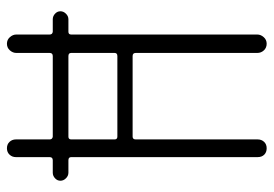

<svg xmlns="http://www.w3.org/2000/svg" viewBox="-135 -635 770 540"><g transform="rotate(-90 250.0 -365.0)"><path d="M362.3 -557.6H135.7Q127.9 -557.6 127.9 -549.8V-427.7Q127.9 -419.9 135.7 -419.9H362.3Q371.1 -419.9 371.1 -427.7V-549.8Q371.1 -557.6 362.3 -557.6ZM34.2 -557.6Q25.4 -557.6 18.6 -564.5Q11.7 -571.3 11.7 -580.1Q11.7 -588.9 18.6 -595.2Q25.4 -601.6 34.2 -601.6H69.3Q78.1 -601.6 78.1 -610.4V-705.1Q78.1 -715.8 85 -723.1Q91.8 -730.5 103 -730.5Q114.3 -730.5 121.1 -723.1Q127.9 -715.8 127.9 -705.1V-610.4Q127.9 -602.5 135.7 -601.6H362.3Q371.1 -601.6 371.1 -610.4V-704.1Q371.1 -713.9 378.4 -722.2Q385.7 -730.5 397 -730.5Q408.2 -730.5 415.5 -722.2Q422.9 -713.9 422.9 -704.1V-610.4Q422.9 -602.5 430.7 -601.6H465.8Q474.6 -601.6 481.4 -595.2Q488.3 -588.9 488.3 -580.1Q488.3 -571.3 481.4 -564.5Q474.6 -557.6 465.8 -557.6H430.7Q422.9 -557.6 422.9 -549.8V-26.4Q422.9 -16.6 415.5 -8.3Q408.2 0 397 0Q385.7 0 378.4 -7.8Q371.1 -15.6 371.1 -26.4V-368.2Q371.1 -377 362.3 -377H135.7Q127.9 -377 127.9 -368.2V-25.4Q127.9 -14.6 121.1 -7.3Q114.3 0 103 0Q91.8 0 85 -6.8Q78.1 -13.7 78.1 -25.4V-549.8Q78.1 -557.6 69.3 -557.6Z"/></g></svg>

Font: Rounded-X Mgen+ 1mn light
Style: Regular
Weight: 200
Designer: [Source Han Sans]
Ryoko NISHIZUKA  (kana & ideographs); Paul D. Hunt (Latin, Greek & Cyrillic); Wenlong ZHANG  (bopomofo
Version: Version 1.059.20150602